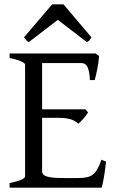

<svg xmlns="http://www.w3.org/2000/svg" viewBox="-20 -860 536 880"><path d="M466 -119 445 -128C420 -56 398 -44 336 -44H273C210 -44 173 -49 173 -75V-320H242C276 -320 314 -318 339 -293C342 -296 346 -299 350 -303L362 -316C370 -325 378 -335 384 -345L371 -359H173V-571H352C376 -571 389 -555 392 -493H414C416 -499 418 -507 420 -516L426 -545C430 -563 433 -584 434 -603L418 -615H24V-594C80 -583 95 -570 95 -564V-51C95 -45 83 -33 24 -21V0H446C453 -23 461 -71 466 -119ZM390 -675 399 -689 271 -840H219L90 -689C98 -681 100 -673 112 -667L245 -769L378 -667C384 -670 388 -673 390 -675Z"/></svg>

Font: Temporarium
Style: Regular
Weight: 400
Version: Version 1.1